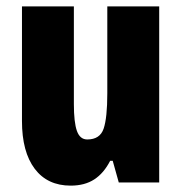

<svg xmlns="http://www.w3.org/2000/svg" viewBox="-20 -573 570 603"><path d="M480 0H353L334 -68H326Q306 -29 276 -9.5Q246 10 202 10Q129 10 89 -43Q49 -96 49 -193V-553H212V-246Q212 -189 221.5 -162Q231 -135 254 -135Q294 -135 305.5 -169Q317 -203 317 -280V-553H480Z"/></svg>

Font: Noto Sans UI CondBlack
Style: Regular
Weight: 900
Width: 3
Designer: Monotype Design Team
Foundry: Monotype Imaging Inc.
Version: Version 1.001